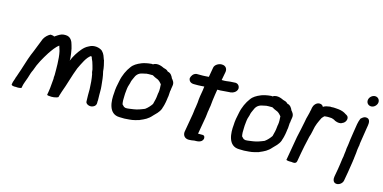

<svg xmlns="http://www.w3.org/2000/svg" viewBox="-73 -1063 3047 1528"><g transform="rotate(15 1451.0 -299.0)"><path d="M45 -18C44 -13 53 -8 66 -7H68C69 -7 71 -6 80 -7C84 -6 93 -6 98 -6H100C110 -6 128 -8 129 -15L130 -24C134 -49 146 -73 155 -101L168 -143C172 -153 175 -162 180 -171C200 -232 230 -282 262 -333C282 -362 304 -395 331 -414C334 -402 339 -390 344 -372C351 -342 354 -301 355 -269C355 -239 357 -208 356 -178C356 -171 353 -160 355 -148C350 -108 351 -81 344 -41L339 -12C339 -10 344 -6 356 -6C378 -2 416 -6 431 -17V-18C431 -19 432 -21 434 -30C437 -40 441 -54 445 -65C470 -130 490 -211 516 -276C539 -323 562 -377 597 -400C600 -397 604 -393 606 -389C606 -386 607 -383 609 -379L618 -358C623 -342 631 -317 635 -299C637 -287 636 -276 642 -263C649 -227 653 -181 654 -142C654 -109 653 -75 655 -42C653 -21 689 -3 717 -17C748 -31 739 -61 740 -67L741 -72C740 -90 740 -101 740 -120V-144C741 -162 739 -175 738 -191C734 -231 731 -268 721 -306C719 -338 711 -370 704 -396H703C694 -420 690 -441 668 -463C646 -481 599 -492 560 -469C536 -458 520 -442 508 -428C481 -396 459 -361 442 -320V-341C439 -367 437 -392 431 -417C426 -437 421 -453 416 -467C409 -481 396 -507 359 -508C349 -509 336 -507 329 -505H328C305 -497 290 -484 272 -473C268 -477 259 -480 248 -480H240C219 -469 201 -451 190 -430C170 -383 153 -333 133 -288L132 -286C131 -283 130 -279 128 -275C113 -237 103 -198 90 -161V-160C80 -135 70 -97 60 -74V-71C58 -63 52 -48 49 -39Z M865 -265C858 -237 850 -191 850 -164C843 -97 848 11 941 12C968 14 995 13 1021 10C1054 8 1079 -1 1102 -7V-8C1140 -24 1167 -36 1196 -70C1213 -88 1238 -108 1251 -141L1252 -146C1256 -156 1259 -168 1262 -179V-180C1263 -184 1265 -190 1266 -198L1269 -216C1271 -227 1271 -237 1273 -246L1274 -247C1275 -261 1276 -280 1277 -295L1279 -299V-300C1280 -305 1279 -309 1280 -312C1282 -320 1283 -327 1284 -337C1290 -366 1273 -384 1264 -394C1257 -411 1245 -433 1218 -438C1208 -451 1193 -454 1178 -458C1177 -458 1126 -488 1090 -463H1088L1081 -464H1078C1010 -458 979 -440 953 -424C941 -416 930 -406 921 -393C897 -362 874 -314 865 -265ZM943 -240C946 -249 949 -262 953 -273V-274C955 -288 963 -306 968 -316C978 -343 994 -364 1028 -371C1042 -373 1054 -377 1060 -378H1062C1067 -379 1070 -379 1078 -379H1111L1131 -368L1159 -356C1175 -346 1180 -338 1191 -326C1192 -305 1195 -281 1190 -254L1189 -252C1187 -239 1186 -228 1185 -217L1182 -200C1180 -191 1175 -169 1172 -160V-159C1160 -141 1142 -120 1121 -105C1118 -104 1107 -100 1101 -97L1079 -89C1066 -85 1047 -79 1034 -78C1013 -76 991 -70 969 -71C967 -71 962 -73 955 -76C949 -81 944 -87 938 -93C934 -112 933 -136 935 -162C936 -174 935 -189 938 -204V-205C939 -218 941 -230 943 -240Z M1401 -431C1403 -407 1421 -395 1445 -395H1479C1496 -395 1510 -397 1530 -398C1529 -390 1527 -379 1526 -366C1520 -334 1513 -293 1512 -262C1510 -251 1508 -238 1507 -225L1503 -202C1503 -190 1499 -176 1498 -161L1472 -11C1468 14 1482 43 1520 43C1535 43 1549 41 1565 38C1580 37 1623 42 1635 6V5C1637 -6 1634 -23 1616 -23H1579L1604 -166C1605 -176 1606 -187 1608 -199V-200C1608 -206 1610 -215 1612 -226V-227C1613 -239 1616 -251 1618 -264V-265C1620 -286 1624 -328 1629 -356C1631 -373 1634 -388 1636 -400C1636 -400 1637 -401 1638 -401H1661C1688 -404 1709 -404 1738 -407H1744C1764 -410 1792 -422 1797 -451V-452C1798 -476 1780 -495 1753 -491C1748 -491 1744 -491 1736 -490C1714 -490 1691 -484 1671 -484H1650L1663 -553C1667 -575 1657 -604 1619 -604C1592 -604 1563 -585 1559 -562L1545 -482C1526 -481 1511 -479 1497 -479H1445C1419 -475 1405 -453 1401 -433Z M1850 -265C1843 -237 1835 -191 1835 -164C1828 -97 1833 11 1926 12C1953 14 1980 13 2006 10C2039 8 2064 -1 2087 -7V-8C2125 -24 2152 -36 2181 -70C2198 -88 2223 -108 2236 -141L2237 -146C2241 -156 2244 -168 2247 -179V-180C2248 -184 2250 -190 2251 -198L2254 -216C2256 -227 2256 -237 2258 -246L2259 -247C2260 -261 2261 -280 2262 -295L2264 -299V-300C2265 -305 2264 -309 2265 -312C2267 -320 2268 -327 2269 -337C2275 -366 2258 -384 2249 -394C2242 -411 2230 -433 2203 -438C2193 -451 2178 -454 2163 -458C2162 -458 2111 -488 2075 -463H2073L2066 -464H2063C1995 -458 1964 -440 1938 -424C1926 -416 1915 -406 1906 -393C1882 -362 1859 -314 1850 -265ZM1928 -240C1931 -249 1934 -262 1938 -273V-274C1940 -288 1948 -306 1953 -316C1963 -343 1979 -364 2013 -371C2027 -373 2039 -377 2045 -378H2047C2052 -379 2055 -379 2063 -379H2096L2116 -368L2144 -356C2160 -346 2165 -338 2176 -326C2177 -305 2180 -281 2175 -254L2174 -252C2172 -239 2171 -228 2170 -217L2167 -200C2165 -191 2160 -169 2157 -160V-159C2145 -141 2127 -120 2106 -105C2103 -104 2092 -100 2086 -97L2064 -89C2051 -85 2032 -79 2019 -78C1998 -76 1976 -70 1954 -71C1952 -71 1947 -73 1940 -76C1934 -81 1929 -87 1923 -93C1919 -112 1918 -136 1920 -162C1921 -174 1920 -189 1923 -204V-205C1924 -218 1926 -230 1928 -240Z M2312 -3 2322 0C2328 2 2338 2 2351 2H2357C2358 2 2393 12 2398 -15L2411 -88C2418 -127 2426 -165 2435 -203C2439 -220 2441 -234 2446 -246L2447 -248C2449 -258 2452 -270 2455 -283V-284C2463 -332 2478 -360 2496 -397C2501 -404 2512 -415 2515 -417C2517 -417 2523 -418 2524 -418C2530 -418 2535 -419 2538 -419H2551C2561 -418 2578 -419 2585 -414C2590 -413 2592 -412 2598 -409L2606 -404C2616 -400 2628 -396 2641 -396C2649 -396 2656 -396 2667 -403C2688 -411 2700 -435 2696 -453C2694 -465 2685 -471 2673 -477C2655 -490 2634 -497 2609 -500C2599 -501 2592 -501 2585 -502H2584C2577 -502 2573 -502 2568 -503H2567C2560 -503 2553 -503 2545 -502C2545 -502 2546 -503 2540 -503H2539C2517 -499 2500 -498 2483 -486C2479 -496 2468 -505 2452 -505C2423 -505 2405 -477 2401 -456L2399 -442C2398 -435 2396 -428 2394 -421L2393 -414C2390 -398 2383 -378 2379 -360V-359C2378 -352 2376 -342 2374 -332C2367 -290 2355 -245 2346 -200Z M2815 -634C2811 -609 2828 -589 2853 -589C2876 -589 2897 -609 2901 -631C2905 -655 2888 -676 2864 -676C2841 -676 2819 -657 2815 -634ZM2782 -424C2774 -378 2768 -333 2761 -288C2759 -276 2758 -264 2757 -254L2755 -240L2751 -216C2750 -201 2749 -184 2746 -169V-168C2746 -162 2744 -156 2744 -148L2740 -127C2736 -96 2732 -66 2727 -37L2716 24C2712 44 2715 78 2748 78C2771 78 2794 59 2798 36L2811 -37C2816 -68 2820 -98 2825 -127L2827 -143C2828 -147 2829 -151 2829 -159C2831 -170 2832 -189 2834 -199C2835 -217 2837 -238 2841 -258L2842 -259C2842 -266 2843 -273 2844 -284C2850 -325 2857 -370 2864 -412L2868 -436C2871 -455 2874 -494 2836 -494C2819 -494 2807 -482 2796 -472C2790 -457 2785 -441 2782 -424Z"/></g></svg>

Font: Scribbler
Style: BlkIta
Weight: 900
Designer: Mew Too
Foundry: Cannot Into Space Fonts
Version: Version 1.001